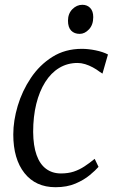

<svg xmlns="http://www.w3.org/2000/svg" viewBox="-20 -772 497 802"><path d="M212 10Q129 10 82.2 -49Q35.5 -108 35.5 -210.5Q35.5 -267.5 54 -329.8Q72.5 -392 108.8 -446.2Q145 -500.5 198.5 -534.2Q252 -568 322 -568Q348.5 -568 379.2 -561.8Q410 -555.5 431 -544.5L408 -464.5L396.5 -472Q383.5 -482 367.8 -490.5Q352 -499 335.8 -504Q319.5 -509 304 -509Q261.5 -509 227.2 -488.2Q193 -467.5 168.8 -429Q144.5 -390.5 131.5 -337.8Q118.5 -285 118.5 -221Q119 -163 132.8 -124.5Q146.5 -86 172.5 -66.8Q198.5 -47.5 234.5 -47.5Q264.5 -47.5 288 -55.2Q311.5 -63 332.5 -76.8Q353.5 -90.5 375.5 -108.5L391.5 -75Q379.5 -61 355.2 -40.8Q331 -20.5 295.2 -5.2Q259.5 10 212 10ZM313 -630.5Q290.5 -630.5 277.2 -644.2Q264 -658 264 -685.5Q264 -715 282.2 -733.5Q300.5 -752 324 -752Q344 -752 356.8 -738.8Q369.5 -725.5 369.5 -700.5Q369.5 -668.5 351.8 -649.5Q334 -630.5 313 -630.5Z"/></svg>

Font: Merriweather Light
Style: Italic
Weight: 300
Italic angle: -7.8°
Designer: Eben Sorkin
Foundry: Eben Sorkin
Version: Version 2.101